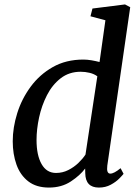

<svg xmlns="http://www.w3.org/2000/svg" viewBox="-20 -837 625 867"><path d="M464.5 -89Q460 -53 478 -53Q495 -53 524.5 -77.5L538 -52Q533 -45.5 518.2 -30.5Q503.5 -15.5 480 -2.8Q456.5 10 426.5 10Q366 10 365 -54.5L364.5 -76Q341.5 -45 299.8 -17.5Q258 10 201 10Q144 10 107.8 -18Q71.5 -46 54.5 -93.5Q37.5 -141 37.5 -199Q37.5 -261 57.8 -325.8Q78 -390.5 118.5 -445.5Q159 -500.5 218.5 -534.2Q278 -568 356.5 -568Q373.5 -568 392.8 -564.8Q412 -561.5 429.5 -557L456 -745.5L388.5 -763.5L397.5 -798.5L544.5 -817L568 -804.5ZM419.5 -492.5Q404.5 -503.5 384.5 -508.2Q364.5 -513 344.5 -513Q292 -513 254 -483.5Q216 -454 192 -407Q168 -360 156.5 -306.5Q145 -253 145 -205Q145 -136 167.8 -96Q190.5 -56 233 -56Q262.5 -56 288.2 -69Q314 -82 334 -101.2Q354 -120.5 366 -139Z"/></svg>

Font: Merriweather
Style: Italic
Weight: 400
Italic angle: -7.8°
Designer: Eben Sorkin
Foundry: Eben Sorkin
Version: Version 2.100